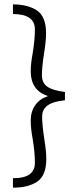

<svg xmlns="http://www.w3.org/2000/svg" viewBox="-20 -726 330 875"><path d="M39 86Q139 87 139 16Q139 -32 129 -92Q120 -141 120 -176Q120 -217 140 -246Q160 -275 197 -287V-289Q159 -301 139.5 -329.5Q120 -358 120 -401Q120 -435 129 -484Q139 -544 139 -592Q139 -662 39 -662V-706Q106 -706 148 -678.5Q190 -651 190 -574Q190 -540 181 -484Q171 -420 171 -383Q171 -348 196.5 -330.5Q222 -313 276 -307V-269Q223 -264 197.5 -246Q172 -228 172 -194Q172 -158 182 -92Q191 -36 191 -2Q191 75 148.5 102.5Q106 130 39 129Z"/></svg>

Font: Martel Sans ExtraLight
Style: Regular
Weight: 275
Designer: Dan Reynolds and Mathieu Réguer
Foundry: Dan Reynolds and Mathieu Réguer
Version: Version 1.002; ttfautohint (v1.1) -l 5 -r 5 -G 72 -x 0 -D la